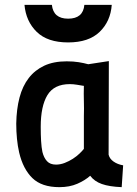

<svg xmlns="http://www.w3.org/2000/svg" viewBox="-20 -762 565 792"><path d="M428 -124Q432 -107 448.5 -95.5Q465 -84 488 -80L482 10Q431 8 400 -3Q369 -14 352 -37Q331 -18 299 -4Q267 10 225 10Q152 10 113.5 -27.5Q75 -65 59 -133Q53 -159 50 -189.5Q47 -220 47 -252Q48 -312 60.5 -359.5Q73 -407 98.5 -440Q124 -473 162.5 -491Q201 -509 255 -509Q283 -509 304.5 -505.5Q326 -502 344 -497L429 -510ZM211 -83Q229 -83 247 -90Q265 -97 280.5 -107Q296 -117 308 -128.5Q320 -140 326 -148V-283Q327 -315 326 -345Q325 -375 326 -408H324Q312 -410 297 -412.5Q282 -415 268 -415Q203 -415 175.5 -369.5Q148 -324 148 -239Q148 -207 149.5 -180.5Q151 -154 155 -135Q161 -111 174 -97Q187 -83 211 -83ZM194 -742Q200 -685 261 -685Q323 -685 328 -742H441Q436 -674 391 -630.5Q346 -587 261 -587Q176 -587 131.5 -630.5Q87 -674 81 -742Z"/></svg>

Font: Panefresco 750wt
Style: Regular
Weight: 750
Foundry: Campivisivi & Chank Co
Version: Version 1.000